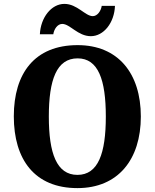

<svg xmlns="http://www.w3.org/2000/svg" viewBox="-20 -957 795 987"><path d="M447 -771C513 -771 568 -840 571 -927H503C499 -900 480 -874 457 -874C418 -874 377 -937 311 -937C244 -937 189 -867 185 -781H254C258 -808 276 -834 300 -834C340 -834 380 -771 447 -771ZM378 10C587 10 704 -137 704 -358C704 -580 587 -725 379 -725C158 -725 51 -580 51 -359C51 -137 158 10 378 10ZM378 -58C271 -58 231 -169 231 -358C231 -547 271 -657 379 -657C485 -657 524 -547 524 -358C524 -169 485 -58 378 -58Z"/></svg>

Font: Noto Serif Sinhala SemiCondensed ExtraBold
Style: Regular
Weight: 800
Width: 4
Designer: Jelle Bosma - Monotype Design Team
Foundry: Monotype Imaging Inc.
Version: Version 2.007